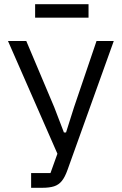

<svg xmlns="http://www.w3.org/2000/svg" viewBox="-20 -893 579 913"><path d="M128 0V-70H220L253 -162L18 -698H105L238 -383L284 -263H294L332 -383L439 -698H521L301 -85Q289 -51 274 -32.5Q259 -14 237 -7Q215 0 181 0ZM147 -809V-873H401V-809Z"/></svg>

Font: IBM Plex Sans Condensed
Style: Regular
Weight: 400
Width: 3
Designer: Mike Abbink, Paul van der Laan, Pieter van Rosmalen
Foundry: Bold Monday
Version: Version 3.201